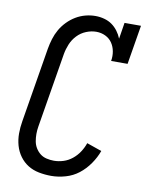

<svg xmlns="http://www.w3.org/2000/svg" viewBox="-85 -804 669 873"><g transform="rotate(10 250.0 -367.5)"><path d="M212 8Q183 8 155 2.5Q127 -3 104.5 -17Q82 -31 66 -53Q50 -75 42.5 -101.5Q35 -128 35 -156.5Q35 -185 40 -214L97 -559Q101 -582 108 -605Q115 -628 127 -649Q139 -670 156.5 -688Q174 -706 195 -718.5Q216 -731 239 -737Q262 -743 285 -743Q306 -743 326 -737.5Q346 -732 361.5 -721Q377 -710 389 -694Q401 -678 408 -660L420 -735H496L466 -554H390Q394 -577 390 -598.5Q386 -620 374.5 -637Q363 -654 343.5 -663.5Q324 -673 301 -673Q278 -673 254.5 -663.5Q231 -654 213.5 -635.5Q196 -617 186.5 -594Q177 -571 173 -548L116 -203Q113 -185 113 -168Q113 -151 116 -134.5Q119 -118 127.5 -104Q136 -90 148.5 -80Q161 -70 178 -66Q195 -62 212 -62Q234 -62 256 -69Q278 -76 296.5 -91Q315 -106 328 -126Q341 -146 348 -167L417 -143Q406 -112 385.5 -82.5Q365 -53 338 -32Q311 -11 277.5 -1.5Q244 8 212 8Z"/></g></svg>

Font: Iosevka Curly Slab
Style: Italic
Weight: 400
Italic angle: -9°
Monospace: yes
Designer: Belleve Invis
Foundry: Belleve Invis
Version: Version 22.1.2; ttfautohint (v1.8.4)